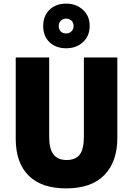

<svg xmlns="http://www.w3.org/2000/svg" viewBox="-20 -1032 735 1062"><path d="M629 -269Q629 -138 557.5 -64Q486 10 345 10Q210 10 138.5 -60.5Q67 -131 67 -265V-714H252V-277Q252 -208 276 -177.5Q300 -147 348 -147Q399 -147 421.5 -177.5Q444 -208 444 -278V-714H629ZM346 -765Q289 -765 254 -798.5Q219 -832 219 -888Q219 -944 254 -978Q289 -1012 346 -1012Q401 -1012 438.5 -978Q476 -944 476 -889Q476 -833 439 -799Q402 -765 346 -765ZM346 -847Q363 -847 375 -858.5Q387 -870 387 -888Q387 -907 375 -918Q363 -929 346 -929Q329 -929 317 -918Q305 -907 305 -888Q305 -870 315.5 -858.5Q326 -847 346 -847Z"/></svg>

Font: Noto Sans Gurmukhi SemiCondensed Black
Style: Regular
Weight: 900
Width: 4
Designer: Jelle Bosma - Monotype Design Team
Foundry: Monotype Imaging Inc.
Version: Version 2.004; ttfautohint (v1.8.4.7-5d5b)